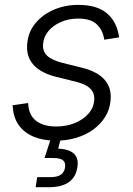

<svg xmlns="http://www.w3.org/2000/svg" viewBox="-20 -570 551 794"><path d="M211.4 11.7Q159.2 11.7 120.6 -4.2Q82 -20 59.6 -49.8Q37.1 -79.6 33.2 -122.6Q32.7 -126.5 32.7 -128.4Q32.7 -130.4 32.2 -134.8L96.2 -144Q98.6 -94.2 128.9 -70.6Q159.2 -46.9 212.4 -46.9Q255.4 -46.9 290 -61.3Q324.7 -75.7 346.2 -100.3Q367.7 -125 369.6 -155.8Q372.1 -184.1 354.2 -202.6Q336.4 -221.2 296.4 -231.4L211.4 -252.4Q146.5 -269 116.7 -304Q86.9 -338.9 92.8 -391.6Q97.2 -438.5 126.7 -474.1Q156.2 -509.8 202.6 -529.8Q249 -549.8 304.2 -549.8Q377.9 -549.8 418.5 -517.8Q459 -485.8 469.7 -431.2Q470.7 -427.2 471.2 -423.8Q471.7 -420.4 472.2 -415.5L411.1 -405.8Q405.8 -444.3 380.9 -468.8Q356 -493.2 303.2 -493.2Q264.6 -493.2 232.4 -479.2Q200.2 -465.3 180.4 -441.7Q160.6 -418 158.2 -388.2Q155.3 -358.4 175 -339.6Q194.8 -320.8 239.7 -309.6L320.3 -289.6Q384.3 -273.4 413.6 -239Q442.9 -204.6 437 -152.8Q433.6 -116.7 414.8 -86.4Q396 -56.2 365.5 -34.2Q335 -12.2 295.7 -0.2Q256.3 11.7 211.4 11.7ZM127.4 204.1 133.8 162.6H188.5Q216.3 162.6 231 152.8Q245.6 143.1 249 123Q252 103.5 241.2 93.5Q230.5 83.5 200.2 83.5H164.1L197.3 -18.6H233.9L231.9 0L220.7 44.9Q265.6 46.4 285.9 65.7Q306.2 85 299.8 122.6Q293.5 163.1 264.2 183.6Q234.9 204.1 182.1 204.1Z"/></svg>

Font: Inter 16pt Light
Style: Italic
Weight: 300
Italic angle: -9.3988°
Version: Version 4.001;git-66647c0bb